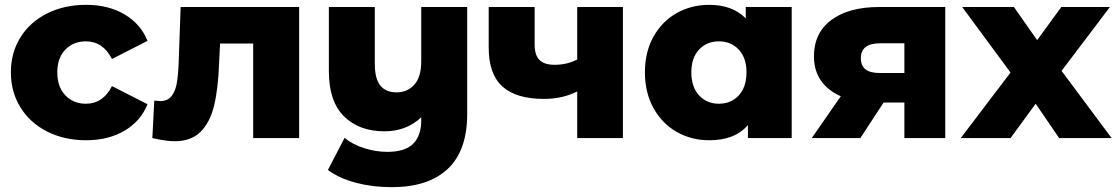

<svg xmlns="http://www.w3.org/2000/svg" viewBox="-20 -571 4617 794"><path d="M25 -272Q25 -353 64.5 -416.5Q104 -480 175 -515.5Q246 -551 336 -551Q428 -551 495 -511.5Q562 -472 590 -402L443 -327Q406 -400 335 -400Q284 -400 250.5 -366Q217 -332 217 -272Q217 -211 250.5 -176.5Q284 -142 335 -142Q406 -142 443 -215L590 -140Q562 -70 495 -30.5Q428 9 336 9Q246 9 175 -27Q104 -63 64.5 -127Q25 -191 25 -272Z M1217 -542V0H1027V-391H890L886 -308Q882 -202 865 -133Q848 -64 809 -25.5Q770 13 702 13Q667 13 610 0L618 -155Q636 -153 642 -153Q673 -153 689 -173Q705 -193 711 -226.5Q717 -260 719 -316L727 -542Z M1912 -542V-99Q1912 52 1831.5 127.5Q1751 203 1600 203Q1521 203 1452.5 185Q1384 167 1336 132L1405 -1Q1437 26 1485.5 41.5Q1534 57 1582 57Q1654 57 1688 24Q1722 -9 1722 -74V-86Q1661 -28 1570 -28Q1465 -28 1402.5 -90Q1340 -152 1340 -276V-542H1530V-307Q1530 -245 1553 -217Q1576 -189 1620 -189Q1665 -189 1693.5 -221Q1722 -253 1722 -317V-542Z M2556 -542V0H2367V-193Q2307 -162 2229 -162Q2115 -162 2058 -213Q2001 -264 2001 -374V-542H2191V-387Q2191 -342 2211.5 -322.5Q2232 -303 2273 -303Q2325 -303 2367 -325V-542Z M3254 -542V0H3073V-54Q3020 9 2913 9Q2839 9 2778.5 -25.5Q2718 -60 2682.5 -124Q2647 -188 2647 -272Q2647 -356 2682.5 -419.5Q2718 -483 2778.5 -517Q2839 -551 2913 -551Q3009 -551 3064 -495V-542ZM3067 -272Q3067 -332 3035 -366Q3003 -400 2953 -400Q2903 -400 2871 -366Q2839 -332 2839 -272Q2839 -211 2871 -176.5Q2903 -142 2953 -142Q3003 -142 3035 -176.5Q3067 -211 3067 -272Z M3889 -542V0H3720V-147H3634L3538 0H3337L3457 -173Q3403 -197 3374.5 -238.5Q3346 -280 3346 -338Q3346 -435 3418 -488.5Q3490 -542 3616 -542ZM3540 -331Q3540 -299 3559.5 -284Q3579 -269 3619 -269H3720V-392H3620Q3540 -392 3540 -331Z M4360 0 4263 -142 4159 0H3953L4159 -271L3959 -542H4173L4269 -405L4369 -542H4570L4370 -278L4577 0Z"/></svg>

Font: Montserrat Alternates ExtraBold
Style: Regular
Weight: 800
Designer: Julieta Ulanovsky
Foundry: Julieta Ulanovsky
Version: Version 7.200